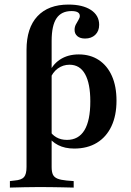

<svg xmlns="http://www.w3.org/2000/svg" viewBox="-20 -651 585 857"><path d="M98.4 -208.1V-428.2Q98.4 -526.6 147.2 -578.6Q196 -630.6 285.5 -630.6Q349.2 -630.6 385.9 -606.5Q422.6 -582.3 422.6 -540.3Q422.6 -512.1 405.2 -495.6Q387.9 -479 359.7 -479Q337.9 -479 325.4 -489.5Q312.9 -500 312.9 -517.7Q312.9 -530.6 318.5 -541.5Q324.2 -552.4 330.2 -562.1Q336.3 -571.8 336.3 -579.8Q336.3 -601.6 299.2 -601.6Q254 -601.6 232.3 -569.4Q210.5 -537.1 210.5 -468.5V-208.1ZM154.8 183.9Q118.5 183.9 88.3 184.7Q58.1 185.5 24.2 186.3V157.3L45.2 154.8Q75.8 152.4 87.1 139.5Q98.4 126.6 98.4 94.4V-208.1H210.5V94.4Q210.5 116.1 216.1 128.2Q221.8 140.3 236.7 146.4Q251.6 152.4 277.4 154.8L308.9 157.3V186.3Q282.3 185.5 257.3 185.1Q232.3 184.7 207.7 184.3Q183.1 183.9 154.8 183.9ZM331.5 -408.1Q383.1 -408.1 421 -383.1Q458.9 -358.1 479.4 -312.1Q500 -266.1 500 -201.6Q500 -135.5 477.4 -87.5Q454.8 -39.5 412.5 -13.7Q370.2 12.1 311.3 12.1Q269.4 12.1 239.1 -3.6Q208.9 -19.4 194.4 -44.4L201.6 -68.5Q211.3 -50 231.5 -38.3Q251.6 -26.6 279 -26.6Q330.6 -26.6 356.9 -69.8Q383.1 -112.9 383.1 -198.4Q383.1 -278.2 359.7 -320.2Q336.3 -362.1 290.3 -362.1Q261.3 -362.1 237.9 -345.2Q214.5 -328.2 202.4 -296L197.6 -320.2Q212.1 -361.3 247.2 -384.7Q282.3 -408.1 331.5 -408.1Z"/></svg>

Font: Playfair 5pt SemiExpanded Light
Style: Bold
Weight: 700
Version: Version 2.203